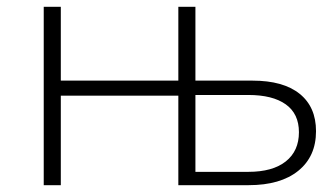

<svg xmlns="http://www.w3.org/2000/svg" viewBox="-20 -542 978 562"><path d="M719 -306Q809 -306 857 -267.5Q905 -229 905 -158Q905 -84 853 -42Q801 0 708 0H502V-262H158V0H108V-522H158V-306H502V-522H552V-306ZM707 -39Q778 -39 816.5 -69.5Q855 -100 855 -155Q855 -209 816.5 -236.5Q778 -264 707 -264H552V-39Z"/></svg>

Font: Montserrat Z Light
Style: Regular
Weight: 300
Designer: Julieta Ulanovsky
Foundry: Julieta Ulanovsky
Version: Version 8.000